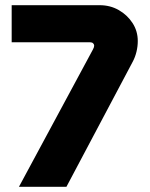

<svg xmlns="http://www.w3.org/2000/svg" viewBox="-20 -720 580 740"><path d="M53 0 338 -529Q343 -538 343 -544Q343 -549 339 -553Q335 -557 328 -557H25V-700H364Q405 -700 438 -681Q471 -662 491 -631Q511 -600 511 -562Q511 -541 506 -520.5Q501 -500 492 -483L236 0Z"/></svg>

Font: MuseoModerno Thin
Style: Bold
Weight: 700
Version: Version 1.003